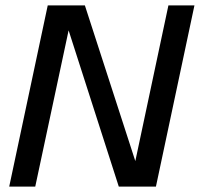

<svg xmlns="http://www.w3.org/2000/svg" viewBox="-20 -688 737 708"><path d="M14 0 156 -668H293L479 -94L601 -668H697L555 0H418L233 -576L110 0Z"/></svg>

Font: Atkinson Hyperlegible
Style: Italic
Weight: 400
Italic angle: -12°
Designer: Elliott Scott, Megan Eiswerth, Linus Boman, Theodore Petrosky
Foundry: Braille Institute
Version: Version 1.006; ttfautohint (v1.8.3)